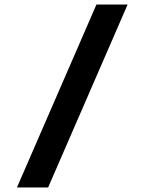

<svg xmlns="http://www.w3.org/2000/svg" viewBox="-20 -790 640 850"><path d="M55 40 407 -770H545L193 40Z"/></svg>

Font: M PLUS Code Latin Expanded
Style: Bold
Weight: 700
Width: 7
Designer: Coji Morishita
Foundry: UNDERFOREST DESIGN
Version: Version 1.002; ttfautohint (v1.8.3)